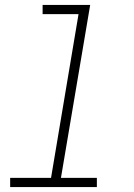

<svg xmlns="http://www.w3.org/2000/svg" viewBox="-20 -755 540 775"><path d="M21 0V-37H186L297 -698H152V-735H344L226 -37H371V0Z"/></svg>

Font: iosevka_custom_sans_ss08 XLt
Style: Italic
Weight: 200
Italic angle: -10°
Designer: Belleve Invis
Foundry: Belleve Invis
Version: Version 10.3.0; ttfautohint (v1.8.3)